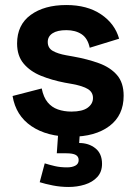

<svg xmlns="http://www.w3.org/2000/svg" viewBox="-20 -530 540 764"><path d="M30 -148 146 -178Q153 -143 169.5 -123Q186 -103 210.5 -94.5Q235 -86 264 -86Q308 -86 329 -101.5Q350 -117 350 -140Q350 -163 330 -175.5Q310 -188 266 -196L238 -201Q186 -211 143 -228.5Q100 -246 74 -277Q48 -308 48 -357Q48 -431 102 -470.5Q156 -510 244 -510Q327 -510 382 -473Q437 -436 454 -376L337 -340Q329 -378 304.5 -394Q280 -410 244 -410Q208 -410 189 -397.5Q170 -385 170 -363Q170 -339 190 -327.5Q210 -316 244 -310L272 -305Q328 -295 373.5 -278.5Q419 -262 445.5 -231.5Q472 -201 472 -149Q472 -71 415.5 -28.5Q359 14 264 14Q167 14 105 -28Q43 -70 30 -148ZM138 195 158 120Q177 126 198.5 131Q220 136 247 136Q267 136 280 129Q293 122 293 107Q293 93 281.5 86.5Q270 80 244 80H206L213 -20H299L295 39Q333 39 359.5 60Q386 81 386 122Q386 154 367 174.5Q348 195 317.5 204.5Q287 214 253 214Q221 214 190.5 208Q160 202 138 195Z"/></svg>

Font: Space Grotesk Frontify
Style: Bold
Weight: 700
Designer: Florian Karsten
Version: Version 2.000